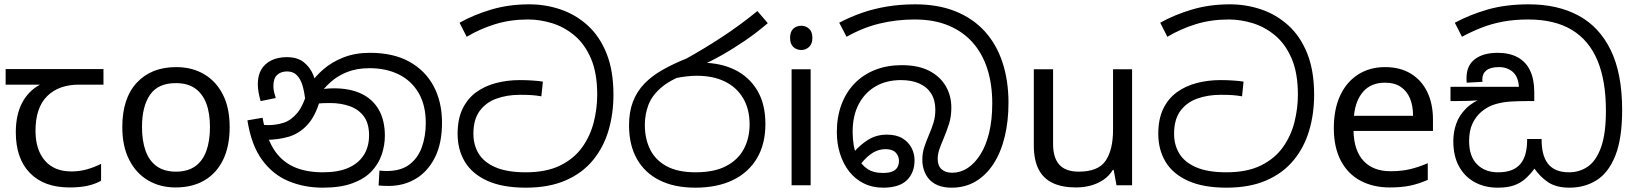

<svg xmlns="http://www.w3.org/2000/svg" viewBox="-20 -856 7555 887"><path d="M301 10Q183 10 118 -57Q53 -124 53 -245Q53 -325 82 -380.5Q111 -436 165 -465H6V-537H458V-465H345Q251 -465 197.5 -411.5Q144 -358 144 -252Q144 -165 187 -114.5Q230 -64 310 -64Q347 -64 381 -73.5Q415 -83 447 -99V-21Q418 -5 383 2.5Q348 10 301 10Z M1041 -269Q1041 -180 1010.5 -117.5Q980 -55 924 -22.5Q868 10 791 10Q720 10 664.5 -22.5Q609 -55 577 -117.5Q545 -180 545 -269Q545 -402 612 -474Q679 -546 794 -546Q867 -546 922.5 -513.5Q978 -481 1009.5 -419.5Q1041 -358 1041 -269ZM636 -269Q636 -206 652.5 -159.5Q669 -113 704 -88Q739 -63 793 -63Q847 -63 882 -88Q917 -113 933.5 -159.5Q950 -206 950 -269Q950 -333 933 -378Q916 -423 881.5 -447.5Q847 -472 792 -472Q710 -472 673 -418Q636 -364 636 -269Z M1471 11Q1386 11 1313.5 -19Q1241 -49 1191 -117Q1141 -185 1123 -300L1193 -312Q1209 -224 1243.5 -168.5Q1278 -113 1334.5 -86.5Q1391 -60 1473 -60Q1542 -60 1589 -80.5Q1636 -101 1660.5 -139.5Q1685 -178 1685 -231Q1685 -285 1661.5 -317.5Q1638 -350 1597 -365Q1556 -380 1505 -380Q1471 -380 1445 -377.5Q1419 -375 1393 -368L1398 -420Q1417 -429 1447 -438.5Q1477 -448 1523 -448Q1597 -448 1649.5 -423Q1702 -398 1730 -349Q1758 -300 1758 -229Q1758 -185 1743.5 -142Q1729 -99 1696.5 -64.5Q1664 -30 1608.5 -9.5Q1553 11 1471 11ZM1776 3Q1763 3 1752.5 2.5Q1742 2 1729 1L1733 -68Q1739 -67 1750.5 -66.5Q1762 -66 1767 -66Q1832 -66 1871.5 -96Q1911 -126 1929 -176.5Q1947 -227 1947 -288Q1947 -370 1914 -426.5Q1881 -483 1822.5 -512Q1764 -541 1687 -541Q1629 -541 1584.5 -523.5Q1540 -506 1507 -476.5Q1474 -447 1450 -410L1458 -392Q1436 -317 1398.5 -277.5Q1361 -238 1312.5 -224Q1264 -210 1208 -210Q1198 -210 1182.5 -212.5Q1167 -215 1155 -221L1156 -286Q1170 -282 1188.5 -280Q1207 -278 1219 -278Q1256 -278 1290.5 -289Q1325 -300 1354 -335Q1383 -370 1402 -443L1412 -467Q1437 -504 1475.5 -537Q1514 -570 1567.5 -591Q1621 -612 1689 -612Q1797 -612 1871 -571Q1945 -530 1983.5 -457.5Q2022 -385 2022 -289Q2022 -193 1989 -128Q1956 -63 1900.5 -30Q1845 3 1776 3ZM1305 -592Q1354 -592 1383.5 -568.5Q1413 -545 1427.5 -509Q1442 -473 1445 -434L1390 -398Q1386 -432 1377.5 -461Q1369 -490 1352 -508Q1335 -526 1306 -526Q1278 -526 1260.5 -510Q1243 -494 1243 -459Q1243 -443 1246.5 -429.5Q1250 -416 1254 -403L1184 -389Q1178 -409 1174.5 -429.5Q1171 -450 1171 -467Q1171 -508 1187.5 -535.5Q1204 -563 1234.5 -577.5Q1265 -592 1305 -592Z M2409 11Q2302 11 2232 -20.5Q2162 -52 2128 -108Q2094 -164 2094 -238Q2094 -306 2117 -353.5Q2140 -401 2180 -430Q2220 -459 2272 -472.5Q2324 -486 2381 -486Q2413 -486 2441 -484Q2469 -482 2488 -479L2481 -411Q2458 -415 2437.5 -416.5Q2417 -418 2382 -418Q2323 -418 2274 -400.5Q2225 -383 2196 -343.5Q2167 -304 2167 -238Q2167 -186 2191.5 -146Q2216 -106 2269.5 -83Q2323 -60 2409 -60Q2504 -60 2568 -91.5Q2632 -123 2669.5 -175.5Q2707 -228 2723 -291.5Q2739 -355 2739 -418Q2739 -519 2710 -586Q2681 -653 2633.5 -692.5Q2586 -732 2530 -749Q2474 -766 2420 -766Q2338 -766 2268 -744.5Q2198 -723 2136 -686L2103 -751Q2169 -788 2250 -812Q2331 -836 2425 -836Q2500 -836 2569.5 -812.5Q2639 -789 2694.5 -739Q2750 -689 2782 -609.5Q2814 -530 2814 -418Q2814 -330 2791 -252.5Q2768 -175 2719 -115.5Q2670 -56 2593 -22.5Q2516 11 2409 11Z M3192 11Q3096 11 3027.5 -23Q2959 -57 2922.5 -121.5Q2886 -186 2886 -277Q2886 -339 2904 -386Q2922 -433 2956.5 -469Q2991 -505 3040.5 -533Q3090 -561 3152 -586Q3228 -628 3312.5 -683Q3397 -738 3479 -805L3527 -749Q3476 -705 3420 -667Q3364 -629 3310.5 -599Q3257 -569 3212 -550L3170 -521Q3085 -493 3039 -455Q2993 -417 2976 -372.5Q2959 -328 2959 -279Q2959 -215 2983.5 -165.5Q3008 -116 3060 -88Q3112 -60 3193 -60Q3280 -60 3335 -89Q3390 -118 3416.5 -168Q3443 -218 3443 -281Q3443 -352 3413 -402.5Q3383 -453 3328.5 -479.5Q3274 -506 3199 -506Q3179 -506 3155.5 -503.5Q3132 -501 3108.5 -496.5Q3085 -492 3064 -485L3139 -555Q3156 -562 3176 -564Q3196 -566 3223 -566Q3308 -566 3374 -534Q3440 -502 3478 -439Q3516 -376 3516 -283Q3516 -190 3476.5 -124Q3437 -58 3364.5 -23.5Q3292 11 3192 11Z M3725 -536V0H3637V-536ZM3682 -737Q3702 -737 3717.5 -723.5Q3733 -710 3733 -681Q3733 -653 3717.5 -639Q3702 -625 3682 -625Q3660 -625 3645 -639Q3630 -653 3630 -681Q3630 -710 3645 -723.5Q3660 -737 3682 -737Z M4376 11Q4340 11 4314 0.5Q4288 -10 4272 -28.5Q4256 -47 4248.5 -70Q4241 -93 4241 -117Q4241 -149 4249.5 -175Q4258 -201 4272 -234Q4284 -262 4292.5 -289Q4301 -316 4301 -349Q4301 -393 4282 -423.5Q4263 -454 4227.5 -470Q4192 -486 4142 -486Q4075 -486 4025 -457Q3975 -428 3947 -374.5Q3919 -321 3919 -247Q3919 -215 3924 -185Q3929 -155 3942 -129Q3958 -96 3986 -76.5Q4014 -57 4059 -57Q4087 -57 4103 -64Q4119 -71 4126 -83.5Q4133 -96 4133 -113Q4133 -135 4118 -151Q4103 -167 4071 -167Q4040 -167 4012.5 -150.5Q3985 -134 3957 -99L3924 -152Q3951 -185 3989.5 -209.5Q4028 -234 4077 -234Q4121 -234 4149 -217Q4177 -200 4191 -173Q4205 -146 4205 -116Q4205 -58 4169.5 -23.5Q4134 11 4060 11Q4010 11 3970 -9Q3930 -29 3902.5 -64.5Q3875 -100 3860.5 -146.5Q3846 -193 3846 -246Q3846 -315 3867 -372Q3888 -429 3927.5 -470Q3967 -511 4022.5 -533Q4078 -555 4146 -555Q4222 -555 4272.5 -529Q4323 -503 4349 -458.5Q4375 -414 4375 -359Q4375 -318 4364.5 -284.5Q4354 -251 4338 -213Q4326 -185 4319 -164Q4312 -143 4312 -122Q4312 -90 4330 -74Q4348 -58 4379 -58Q4417 -58 4450 -79.5Q4483 -101 4509 -142Q4535 -183 4549.5 -242.5Q4564 -302 4564 -379Q4564 -466 4541.5 -537Q4519 -608 4474 -659Q4429 -710 4362 -738Q4295 -766 4206 -766Q4121 -766 4043 -747Q3965 -728 3891 -686L3857 -751Q3908 -778 3963 -797Q4018 -816 4079 -826Q4140 -836 4208 -836Q4314 -836 4394.5 -803.5Q4475 -771 4529.5 -711Q4584 -651 4611.5 -567Q4639 -483 4639 -381Q4639 -296 4621.5 -224Q4604 -152 4570 -99.5Q4536 -47 4487.5 -18Q4439 11 4376 11Z M5210 -536V0H5138L5125 -71H5121Q5104 -43 5077 -25Q5050 -7 5018 1.5Q4986 10 4951 10Q4887 10 4843.5 -10.5Q4800 -31 4778 -74Q4756 -117 4756 -185V-536H4845V-191Q4845 -127 4874 -95Q4903 -63 4964 -63Q5053 -63 5087.5 -113Q5122 -163 5122 -257V-536Z M5646 11Q5539 11 5469 -20.5Q5399 -52 5365 -108Q5331 -164 5331 -238Q5331 -306 5354 -353.5Q5377 -401 5417 -430Q5457 -459 5509 -472.5Q5561 -486 5618 -486Q5650 -486 5678 -484Q5706 -482 5725 -479L5718 -411Q5695 -415 5674.5 -416.5Q5654 -418 5619 -418Q5560 -418 5511 -400.5Q5462 -383 5433 -343.5Q5404 -304 5404 -238Q5404 -186 5428.5 -146Q5453 -106 5506.5 -83Q5560 -60 5646 -60Q5741 -60 5805 -91.5Q5869 -123 5906.5 -175.5Q5944 -228 5960 -291.5Q5976 -355 5976 -418Q5976 -519 5947 -586Q5918 -653 5870.5 -692.5Q5823 -732 5767 -749Q5711 -766 5657 -766Q5575 -766 5505 -744.5Q5435 -723 5373 -686L5340 -751Q5406 -788 5487 -812Q5568 -836 5662 -836Q5737 -836 5806.5 -812.5Q5876 -789 5931.5 -739Q5987 -689 6019 -609.5Q6051 -530 6051 -418Q6051 -330 6028 -252.5Q6005 -175 5956 -115.5Q5907 -56 5830 -22.5Q5753 11 5646 11Z M6379 -546Q6448 -546 6497.5 -516Q6547 -486 6573.5 -431.5Q6600 -377 6600 -304V-251H6233Q6235 -160 6279.5 -112.5Q6324 -65 6404 -65Q6455 -65 6494.5 -74.5Q6534 -84 6576 -102V-25Q6535 -7 6495 1.5Q6455 10 6400 10Q6324 10 6265.5 -21Q6207 -52 6174.5 -113.5Q6142 -175 6142 -264Q6142 -352 6171.5 -415Q6201 -478 6254.5 -512Q6308 -546 6379 -546ZM6378 -474Q6315 -474 6278.5 -433.5Q6242 -393 6235 -321H6508Q6508 -367 6494 -401Q6480 -435 6451.5 -454.5Q6423 -474 6378 -474Z M7231 11Q7169 11 7131.5 -14.5Q7094 -40 7069 -77Q7049 -50 7026.5 -30Q7004 -10 6974 0.5Q6944 11 6899 11Q6840 11 6793.5 -14Q6747 -39 6720.5 -87Q6694 -135 6694 -204Q6694 -246 6707.5 -284.5Q6721 -323 6752.5 -354.5Q6784 -386 6836 -406L6838 -397Q6804 -391 6767 -390Q6730 -389 6701 -389H6681V-455H6997Q6994 -502 6968.5 -524Q6943 -546 6905 -546Q6866 -546 6847 -531Q6828 -516 6828 -489Q6828 -487 6828 -484Q6828 -481 6829 -478L6756 -474Q6755 -479 6755 -485.5Q6755 -492 6755 -496Q6755 -553 6793.5 -582.5Q6832 -612 6899 -612Q6953 -612 6991 -591.5Q7029 -571 7048.5 -530.5Q7068 -490 7068 -430V-389H7033Q6998 -389 6961 -387Q6924 -385 6889 -375Q6854 -365 6824 -340Q6798 -318 6782.5 -285Q6767 -252 6767 -204Q6767 -134 6803.5 -97Q6840 -60 6901 -60Q6939 -60 6964.5 -70.5Q6990 -81 7005.5 -100.5Q7021 -120 7028 -147.5Q7035 -175 7035 -208V-214H7102V-208Q7102 -176 7108.5 -149Q7115 -122 7129.5 -102Q7144 -82 7168.5 -71Q7193 -60 7229 -60Q7277 -60 7315.5 -86.5Q7354 -113 7376.5 -175.5Q7399 -238 7399 -345Q7399 -483 7360 -576.5Q7321 -670 7241.5 -718Q7162 -766 7040 -766Q6976 -766 6923 -756Q6870 -746 6824 -728Q6778 -710 6734 -686L6701 -751Q6772 -789 6854.5 -812.5Q6937 -836 7043 -836Q7176 -836 7272.5 -784Q7369 -732 7421.5 -624Q7474 -516 7474 -348Q7474 -216 7442.5 -137Q7411 -58 7356 -23.5Q7301 11 7231 11Z"/></svg>

Font: sinhala115
Style: Regular
Weight: 400
Designer: Jelle Bosma - Monotype Design Team
Foundry: Monotype Imaging Inc.
Version: Version 2.006